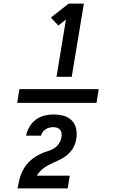

<svg xmlns="http://www.w3.org/2000/svg" viewBox="-20 -870 640 1060"><path d="M292 -446 344 -762 302 -729 261 -773 359 -850H443L376 -446ZM354 170H77Q81 151 84.5 132.5Q88 114 95 95.5Q102 77 112 60Q122 43 136 28Q150 13 166.5 1.5Q183 -10 201 -19Q219 -28 238 -33.5Q257 -39 274.5 -48.5Q292 -58 304 -75Q316 -92 319 -111Q321 -122 320 -133Q319 -144 312.5 -152.5Q306 -161 296 -164.5Q286 -168 274 -168Q264 -168 253 -165.5Q242 -163 232.5 -157Q223 -151 216 -141.5Q209 -132 207 -121H124Q129 -146 142.5 -169.5Q156 -193 177.5 -209Q199 -225 224.5 -231.5Q250 -238 274 -238Q303 -238 330 -231Q357 -224 376 -205Q395 -186 400.5 -158.5Q406 -131 401 -102Q398 -84 390.5 -66.5Q383 -49 370.5 -34Q358 -19 342 -7.5Q326 4 308.5 12.5Q291 21 273 29Q255 37 238.5 46.5Q222 56 207.5 69.5Q193 83 183 100H365ZM75 -302 87 -378H525L513 -302Z"/></svg>

Font: Iosevka Curly Extended
Style: Bold Italic
Weight: 700
Width: 7
Italic angle: -9°
Monospace: yes
Designer: Belleve Invis
Foundry: Belleve Invis
Version: Version 11.1.0; ttfautohint (v1.8.3)